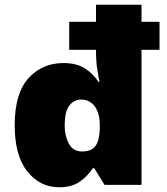

<svg xmlns="http://www.w3.org/2000/svg" viewBox="-20 -780 703 810"><path d="M230 10Q148 10 95 -57Q42 -124 42 -251Q42 -386 100 -450Q158 -514 248 -514Q304 -514 339 -491Q374 -468 396 -434H400Q397 -446 391 -483Q385 -520 385 -565V-570H272V-688H385V-760H577V-688H653V-570H577V0H421L378 -70H371Q350 -37 316.5 -13.5Q283 10 230 10ZM326 -141Q367 -141 383.5 -165Q400 -189 401 -238V-250Q401 -303 379.5 -331.5Q358 -360 323 -360Q293 -360 273 -335.5Q253 -311 253 -249Q253 -207 270.5 -174Q288 -141 326 -141Z"/></svg>

Font: Noto Sans Gurmukhi UI Black
Style: Regular
Weight: 900
Designer: Jelle Bosma - Monotype Design Team
Foundry: Monotype Imaging Inc.
Version: Version 2.004; ttfautohint (v1.8.4.7-5d5b)